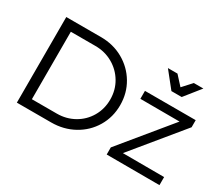

<svg xmlns="http://www.w3.org/2000/svg" viewBox="-126 -1053 1568 1360"><g transform="rotate(30 658.0 -373.0)"><path d="M106 0ZM749 -350.1Q749 -252 701.4 -171.9Q653.8 -91.8 570.8 -45.9Q487.8 0 386.2 0H106V-700.2H389.2Q490.2 -700.2 572 -654.1Q653.8 -607.9 701.4 -528.1Q749 -448.2 749 -350.1ZM668 -349.1Q668 -427.2 630.4 -490.2Q592.8 -553.2 528.8 -589.6Q464.8 -626 387.2 -626H186V-74.2H390.1Q466.8 -74.2 530.5 -110.1Q594.2 -146 631.1 -209Q668 -272 668 -349.1ZM850.1 -525.9H1265.1V-467.8L935.1 -65.9L1272.9 -64.9V1L840.8 0V-58.1L1170.9 -460L850.1 -460.9ZM1122.1 -747.1H1200.2L1097.2 -618.2H1013.2L910.2 -747.1H988.3L1055.2 -673.8Z"/></g></svg>

Font: Argentum Sans Light
Style: Regular
Weight: 300
Designer: Julieta Ulanovsky (Modified by Cristiano Sobral)
Foundry: Julieta Ulanovsky
Version: Version 1.000; ttfautohint (v1.5.65-e2d9)